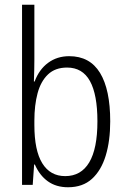

<svg xmlns="http://www.w3.org/2000/svg" viewBox="-20 -780 532 810"><path d="M125 -528Q125 -511 124.5 -486Q124 -461 123 -436H126Q145 -487 183 -515Q221 -543 272 -543Q359 -543 402 -472.5Q445 -402 445 -268Q445 -186 426 -123.5Q407 -61 368 -25.5Q329 10 267 10Q217 10 182 -15Q147 -40 127 -86H124L118 0H73V-760H125ZM263 -495Q213 -495 182.5 -466Q152 -437 138.5 -386.5Q125 -336 125 -271V-253Q125 -145 158.5 -91Q192 -37 255 -37Q322 -37 356.5 -95Q391 -153 391 -268Q391 -381 359.5 -438Q328 -495 263 -495Z"/></svg>

Font: Noto Sans Bengali Condensed Light
Style: Regular
Weight: 300
Width: 3
Designer: Jelle Bosma - Monotype Design Team
Foundry: Monotype Imaging Inc.
Version: Version 2.003